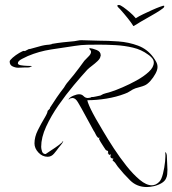

<svg xmlns="http://www.w3.org/2000/svg" viewBox="-20 -599 695 774"><path d="M459 -579Q465 -579 477.5 -570Q490 -561 503.5 -549.5Q517 -538 526 -527Q527 -524 530 -527Q539 -533 556.5 -541.5Q574 -550 593 -558.5Q612 -567 626 -572Q640 -577 641 -576Q643 -575 642 -573Q641 -571 641 -570Q640 -567 625 -557Q610 -547 588.5 -535Q567 -523 547.5 -511.5Q528 -500 519 -494Q517 -494 517 -495Q509 -508 495 -525.5Q481 -543 464 -562Q460 -566 456.5 -569.5Q453 -573 453 -576Q453 -579 459 -579ZM572 155Q532 155 505 128.5Q478 102 455 73Q451 68 448 63Q445 58 441 54Q440 53 437 50.5Q434 48 434 47Q434 44 435.5 43.5Q437 43 437 41Q437 40 433 40Q431 40 428 37.5Q425 35 425 33Q425 31 425.5 29.5Q426 28 426 27Q426 27 426 25Q426 23 425 23Q422 23 422 24.5Q422 26 420 26Q418 26 418.5 24Q419 22 419 21Q419 20 417.5 20.5Q416 21 416 21Q415 21 415 20.5Q415 20 415 20Q415 15 415.5 16.5Q416 18 416 13Q416 9 412.5 8.5Q409 8 406 5Q405 3 398 -7Q391 -17 385 -27.5Q379 -38 379 -39Q379 -41 380 -41Q381 -41 381 -43Q381 -45 379 -44Q377 -43 376 -43L375 -44Q369 -50 365.5 -58Q362 -66 357 -73L309 -161Q304 -170 294 -187Q284 -204 272 -204Q269 -204 264 -202.5Q259 -201 259 -198L257 -199H256V-200H257Q263 -208 276.5 -213.5Q290 -219 299 -219Q310 -219 317 -211.5Q324 -204 334 -204Q336 -204 342 -205Q348 -206 349 -208Q354 -207 366.5 -210Q379 -213 385 -214Q396 -221 407.5 -223.5Q419 -226 430 -230Q446 -235 474 -247Q502 -259 531 -275Q560 -291 580 -309.5Q600 -328 600 -347Q600 -357 592.5 -365.5Q585 -374 577 -379Q550 -399 516 -407Q482 -415 446.5 -417Q411 -419 379 -419Q354 -419 330.5 -418.5Q307 -418 282 -414Q234 -407 185.5 -399.5Q137 -392 92 -373Q85 -370 68.5 -361.5Q52 -353 52 -344Q52 -338 64 -336Q76 -334 89.5 -333.5Q103 -333 108 -333V-331H105Q101 -327 93 -327Q85 -327 79 -327Q72 -327 66 -326.5Q60 -326 53 -326Q42 -326 30.5 -331.5Q19 -337 19 -351Q19 -356 31 -366.5Q43 -377 57.5 -385.5Q72 -394 77 -394L80 -393L98 -402L99 -401Q119 -406 139 -412Q159 -418 179 -419Q181 -420 184.5 -420Q188 -420 189 -422Q212 -426 234.5 -428.5Q257 -431 280 -433Q287 -434 294 -435.5Q301 -437 308 -437Q325 -437 343 -436Q361 -435 378 -435Q415 -435 457 -432Q499 -429 536.5 -415Q574 -401 598 -368Q604 -360 609.5 -350Q615 -340 615 -329Q615 -317 606.5 -301.5Q598 -286 586.5 -273Q575 -260 564 -255Q555 -251 545 -248.5Q535 -246 526 -243Q515 -239 505 -232Q495 -225 483 -221Q449 -208 409 -201.5Q369 -195 332 -195Q333 -188 339.5 -173Q346 -158 354 -143Q362 -128 366 -121Q376 -104 395 -71.5Q414 -39 438.5 -1.5Q463 36 490 70Q517 104 543.5 126Q570 148 592 148Q608 148 622 134Q631 125 637 101Q643 77 645.5 52Q648 27 646 15H648V16H649Q652 22 652.5 27.5Q653 33 653 39Q653 51 654 62.5Q655 74 655 86Q655 95 654 104Q653 113 649 121Q644 132 630 140Q616 148 600 151.5Q584 155 572 155ZM172 33Q151 33 135 16Q119 -1 119 -21Q119 -47 132.5 -74Q146 -101 159 -122.5Q172 -144 172 -152Q174 -154 178.5 -158.5Q183 -163 181 -164Q195 -186 209 -206.5Q223 -227 238 -246Q241 -251 243.5 -255Q246 -259 249 -263Q256 -272 263.5 -280.5Q271 -289 278 -298Q289 -312 299.5 -326Q310 -340 320 -354Q326 -361 336.5 -371Q347 -381 347 -390Q347 -395 343.5 -397.5Q340 -400 340 -404L342 -405Q353 -404 369.5 -397.5Q386 -391 386 -376Q386 -373 385 -372Q384 -363 373.5 -353Q363 -343 351 -334Q339 -325 332 -318Q309 -293 277.5 -255.5Q246 -218 216 -175Q186 -132 166 -88.5Q146 -45 146 -7Q146 1 149.5 11.5Q153 22 164 22Q169 18 185.5 7.5Q202 -3 217.5 -14.5Q233 -26 233 -30H235Q232 -22 226.5 -16Q221 -10 216 -3Q209 7 198 20Q187 33 172 33Z"/></svg>

Font: Qwitcher Grypen
Style: Regular
Weight: 400
Designer: Robert E. Leuschke
Foundry: Robert E. Leuschke
Version: Version 1.100; ttfautohint (v1.8.3)